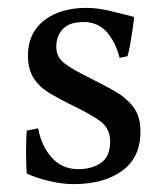

<svg xmlns="http://www.w3.org/2000/svg" viewBox="-20 -452 421 488"><path d="M179 -22Q213 -22 236.5 -38Q260 -54 260 -92Q260 -126 233.5 -145Q207 -164 154 -189Q128 -202 104 -216.5Q80 -231 65.5 -253.5Q51 -276 51 -311Q51 -368 92 -400Q133 -432 200 -432Q228 -432 263 -423.5Q298 -415 321 -409Q320 -398 317 -377.5Q314 -357 310.5 -337.5Q307 -318 304 -309L284 -305Q273 -347 250.5 -371.5Q228 -396 193 -396Q156 -396 139.5 -378Q123 -360 123 -333Q123 -307 144 -291Q165 -275 206 -255Q238 -239 268 -222.5Q298 -206 317.5 -182Q337 -158 337 -118Q337 -51 290 -17.5Q243 16 166 16Q138 16 104.5 8Q71 0 48 -11Q47 -21 46.5 -43.5Q46 -66 46.5 -88.5Q47 -111 48 -120L77 -126Q85 -81 111.5 -51.5Q138 -22 179 -22Z"/></svg>

Font: Buenard
Style: Regular
Weight: 400
Version: Version 2.000